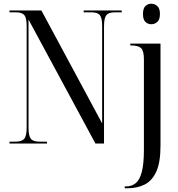

<svg xmlns="http://www.w3.org/2000/svg" viewBox="-20 -770 957 1030"><path d="M31 0V-10H61Q97 -10 110 -25.5Q123 -41 123 -86V-631Q123 -674 110.5 -689Q98 -704 64 -704H31V-714H202L528 -108V-630Q528 -674 515.5 -689Q503 -704 469 -704H429V-714H633V-704H597Q563 -704 550.5 -688.5Q538 -673 538 -629V0H492L133 -665V-86Q133 -41 145.5 -25.5Q158 -10 192 -10H232V0ZM792 -640Q773 -640 760 -652.5Q747 -665 747 -695Q747 -725 760 -737.5Q773 -750 792 -750Q810 -750 824 -737.5Q838 -725 838 -695Q838 -665 824 -652.5Q810 -640 792 -640ZM649 240V230H656Q686 230 707.5 213Q729 196 740.5 153Q752 110 752 33V-452Q752 -497 737 -511.5Q722 -526 686 -526H679V-536H841V12Q841 102 818 151.5Q795 201 755 220.5Q715 240 664 240Z"/></svg>

Font: Noto Serif Display Condensed
Style: Regular
Weight: 400
Width: 3
Designer: Monotype Design Team
Foundry: Monotype Imaging Inc.
Version: Version 2.009